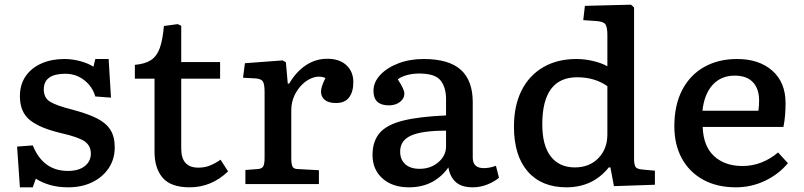

<svg xmlns="http://www.w3.org/2000/svg" viewBox="-20 -786 3432 820"><path d="M65 14 53 -160 120 -165Q164 -56 270 -56Q316 -56 342 -76.5Q368 -97 368 -130Q368 -163 342.5 -181.5Q317 -200 243 -217Q152 -238 108.5 -272.5Q65 -307 65 -375Q65 -425 89.5 -460.5Q114 -496 157 -515Q200 -534 255 -534Q290 -534 324 -524.5Q358 -515 379 -501L387 -534H444L454 -369L387 -374Q375 -416 340 -443.5Q305 -471 259 -471Q167 -471 167 -404Q167 -368 194 -351.5Q221 -335 288 -318Q353 -301 393 -281Q433 -261 451.5 -231.5Q470 -202 470 -157Q470 -106 444 -67.5Q418 -29 373.5 -7.5Q329 14 271 14Q227 14 192 3.5Q157 -7 133 -23L120 14Z M790 14Q710 14 675 -26.5Q640 -67 640 -137V-450H556V-509Q600 -513 625 -529.5Q650 -546 662.5 -581Q675 -616 680 -675L739 -683L754 -676V-521H920V-450H754V-151Q754 -70 827 -70Q854 -70 876.5 -79Q899 -88 922 -104L954 -54Q883 14 790 14Z M1028 0V-60L1080 -64Q1098 -65 1104 -75Q1110 -85 1110 -112V-393Q1110 -426 1103 -437.5Q1096 -449 1073 -451L1018 -454L1026 -516L1187 -528L1201 -520L1209 -429H1215Q1245 -480 1286.5 -507.5Q1328 -535 1378 -535Q1430 -535 1459.5 -507.5Q1489 -480 1489 -435Q1489 -394 1471 -370Q1453 -346 1415 -346Q1383 -346 1367 -359.5Q1351 -373 1351 -394Q1351 -404 1355 -417.5Q1359 -431 1370 -453Q1346 -463 1320.5 -455.5Q1295 -448 1273 -427.5Q1251 -407 1237.5 -378Q1224 -349 1224 -315V-110Q1224 -86 1229 -75Q1234 -64 1253 -64L1342 -59V0Z M1726 14Q1656 14 1613.5 -24Q1571 -62 1571 -124Q1571 -182 1601 -217.5Q1631 -253 1700 -270.5Q1769 -288 1885 -293V-363Q1885 -413 1861.5 -442.5Q1838 -472 1770 -472Q1742 -472 1717 -465Q1692 -458 1679 -447Q1694 -424 1700.5 -409.5Q1707 -395 1707 -387Q1707 -365 1688 -350.5Q1669 -336 1641 -336Q1575 -336 1575 -398Q1575 -435 1604 -466Q1633 -497 1681.5 -515.5Q1730 -534 1789 -534Q1897 -534 1948 -488Q1999 -442 1999 -350V-113Q1999 -68 2046 -68Q2072 -68 2098 -78L2111 -27Q2093 -11 2062.5 1.5Q2032 14 1999 14Q1952 14 1927 -8Q1902 -30 1895 -71Q1866 -30 1824 -8Q1782 14 1726 14ZM1772 -65Q1819 -65 1852 -93Q1885 -121 1885 -161V-228Q1782 -228 1735.5 -207Q1689 -186 1689 -139Q1689 -104 1711 -84.5Q1733 -65 1772 -65Z M2399 14Q2293 14 2234 -53.5Q2175 -121 2175 -245Q2175 -335 2207.5 -399.5Q2240 -464 2300 -499Q2360 -534 2442 -534Q2477 -534 2513 -525.5Q2549 -517 2574 -503V-637Q2574 -669 2566 -681.5Q2558 -694 2528 -696L2471 -700L2478 -761L2675 -766L2688 -754V-106Q2688 -87 2693 -75.5Q2698 -64 2723 -62L2777 -57V3L2602 9L2587 -71H2580Q2512 14 2399 14ZM2435 -71Q2497 -71 2535.5 -110.5Q2574 -150 2574 -212V-418Q2520 -456 2445 -456Q2296 -456 2296 -255Q2296 -164 2332.5 -117.5Q2369 -71 2435 -71Z M3123 14Q3042 14 2983 -18.5Q2924 -51 2892 -109.5Q2860 -168 2860 -247Q2860 -337 2893.5 -401.5Q2927 -466 2987.5 -500Q3048 -534 3128 -534Q3222 -534 3278.5 -484Q3335 -434 3335 -346Q3335 -320 3333 -295Q3331 -270 3326 -244H2981Q2984 -161 3030 -119Q3076 -77 3151 -77Q3194 -77 3233 -92.5Q3272 -108 3303 -135L3345 -89Q3306 -42 3247.5 -14Q3189 14 3123 14ZM2980 -313H3219Q3222 -334 3222 -357Q3222 -407 3195.5 -435Q3169 -463 3118 -463Q3060 -463 3024 -424Q2988 -385 2980 -313Z"/></svg>

Font: Literata 7pt Medium
Style: Regular
Weight: 500
Designer: Latin by Veronika Burian and Jose Scaglione. Greek by Irene Vlachou. Cyrillic by Vera Evstafieva.
Foundry: TypeTogether
Version: Version 3.002